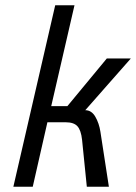

<svg xmlns="http://www.w3.org/2000/svg" viewBox="-20 -710 518 730"><path d="M189.9 -689.9H263.2L174.8 -306.6H236.3L386.2 -487.8H477.5L304.2 -291Q328.1 -291 342.5 -266.1Q356.9 -241.2 361.8 -209L394 0H310.1L292 -178.7Q288.1 -214.8 274.4 -230Q260.7 -245.1 230 -245.1H160.2L104.5 0H30.8Z"/></svg>

Font: Acari Sans
Style: Italic
Weight: 400
Italic angle: -13°
Designer: Alfredo Marco Pradil and Stefan Peev
Foundry: Hanken Design Co.
Version: Version 1.045;January 11, 2019;FontCreator 11.5.0.2425 64-bi